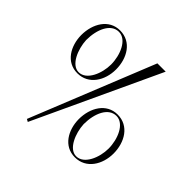

<svg xmlns="http://www.w3.org/2000/svg" viewBox="-215 -993 1258 1258"><g transform="rotate(45 413.5 -364.0)"><path d="M218 72 624 -800H547L200 62ZM222 -383C326 -383 384 -478 384 -580C384 -684 328 -780 222 -780C120 -780 63 -685 63 -578C64 -478 118 -383 222 -383ZM223 -394C155 -394 113 -496 109 -578C109 -679 149 -768 223 -768C296 -768 338 -666 338 -580C338 -497 296 -394 223 -394ZM600 18C704 18 762 -77 762 -179C762 -283 706 -379 600 -379C498 -379 441 -284 441 -177C442 -77 496 18 600 18ZM601 7C533 7 491 -95 487 -177C487 -278 527 -367 601 -367C674 -367 716 -265 716 -179C716 -96 674 7 601 7Z"/></g></svg>

Font: Sinistre
Style: Regular
Weight: 400
Designer: Jules Durand
Foundry: Collletttivo
Version: Version 69.420;Glyphs 3.2 (3217)